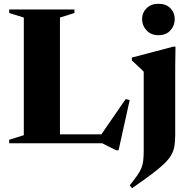

<svg xmlns="http://www.w3.org/2000/svg" viewBox="-20 -755 1003 1012"><path d="M605 37H592L518.5 0H191.5V-47H573.5L501 -27.5L642.5 -233L663.5 -227.5ZM296 -662.5V0H28.5V-18.5L105.5 -42.5V-662.5L28.5 -686.5V-705H372.5V-686.5ZM815.5 -569.5Q776 -569.5 752.5 -594.8Q729 -620 729 -654.5Q729 -688 752.5 -711.5Q776 -735 815.5 -735Q855.5 -735 878.2 -711.5Q901 -688 901 -654.5Q901 -620 878.2 -594.8Q855.5 -569.5 815.5 -569.5ZM737.5 -377Q731.5 -383.5 722.5 -392Q713.5 -400.5 701.8 -411.5Q690 -422.5 675 -436.5V-451.5L892.5 -509H905L903.5 -404.5V-46.5Q903.5 -13 899.8 12.2Q896 37.5 883.8 60Q871.5 82.5 846.5 107Q821.5 131.5 780 162.5Q738.5 193.5 676 237L663.5 222Q689 190.5 704 168.8Q719 147 726 128.8Q733 110.5 735.2 89.2Q737.5 68 737.5 38Z"/></svg>

Font: Newsreader 60pt
Style: Bold
Weight: 700
Designer: Hugues Gentile
Foundry: Production Type
Version: Version 1.003